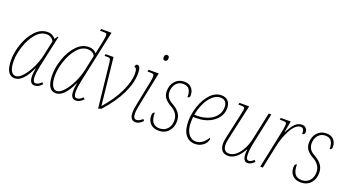

<svg xmlns="http://www.w3.org/2000/svg" viewBox="-54 -1349 3536 1947"><g transform="rotate(20 1714.0 -375.0)"><path d="M33 -156Q33 -238 65 -330Q97 -422 155 -484Q213 -546 288 -546Q315 -546 337 -534.5Q359 -523 373 -504L396 -536H405L332 -202Q315 -124 315 -76Q315 -46 322.5 -30.5Q330 -15 347 -15Q361 -15 375.5 -22.5Q390 -30 409 -49L423 -32Q386 10 343 10Q288 10 288 -76Q288 -104 298 -156H294Q217 10 130 10Q33 10 33 -156ZM328 -312 363 -473Q351 -496 330.5 -508.5Q310 -521 285 -521Q220 -521 169 -460.5Q118 -400 89.5 -313.5Q61 -227 61 -156Q61 -86 79.5 -50.5Q98 -15 131 -15Q166 -15 206 -59.5Q246 -104 279.5 -173Q313 -242 328 -312Z M477 -156Q477 -238 509 -330Q541 -422 599 -484Q657 -546 732 -546Q784 -546 815 -509L831 -585L845 -654Q853 -692 853 -715Q853 -731 846 -735.5Q839 -740 812 -740H779L784 -760H896L776 -202Q759 -124 759 -76Q759 -46 766.5 -30.5Q774 -15 791 -15Q822 -15 856 -49L870 -32Q851 -12 830 -1Q809 10 789 10Q759 10 745.5 -11.5Q732 -33 732 -76Q732 -104 742 -156H738Q661 10 574 10Q477 10 477 -156ZM772 -314 807 -477Q796 -499 775.5 -510Q755 -521 729 -521Q664 -521 613 -460.5Q562 -400 533.5 -313.5Q505 -227 505 -156Q505 -87 524 -51Q543 -15 574 -15Q609 -15 649.5 -60Q690 -105 723.5 -174.5Q757 -244 772 -314Z M980 -460Q977 -489 973 -500Q969 -511 959.5 -513.5Q950 -516 924 -516H909L914 -536H999L1031 -239Q1035 -210 1048 -79L1053 -29H1056Q1155 -142 1208 -253.5Q1261 -365 1261 -449Q1261 -485 1253.5 -499.5Q1246 -514 1232 -514Q1232 -528 1238 -536.5Q1244 -545 1255 -545Q1290 -545 1290 -464Q1290 -361 1233.5 -243.5Q1177 -126 1064 -1L1031 9Z M1477 -707Q1477 -723 1484 -732.5Q1491 -742 1503 -742Q1514 -742 1521 -735Q1528 -728 1528 -714Q1528 -697 1520.5 -688Q1513 -679 1502 -679Q1490 -679 1483.5 -686Q1477 -693 1477 -707ZM1372 -73Q1372 -114 1389 -192L1437 -430Q1444 -470 1444 -484Q1444 -505 1435 -510.5Q1426 -516 1393 -516H1373L1377 -536H1487L1416 -192Q1399 -111 1399 -73Q1399 -16 1436 -16Q1463 -16 1498 -49L1512 -32Q1472 10 1433 10Q1404 10 1388 -10.5Q1372 -31 1372 -73Z M1561 -108Q1561 -148 1586 -148Q1583 -15 1683 -15Q1736 -15 1767.5 -50.5Q1799 -86 1799 -140Q1799 -221 1717 -266Q1669 -293 1646.5 -323Q1624 -353 1624 -399Q1624 -462 1662 -504.5Q1700 -547 1760 -547Q1813 -547 1840.5 -516Q1868 -485 1868 -439Q1868 -425 1861.5 -417Q1855 -409 1843 -409Q1845 -459 1825.5 -490.5Q1806 -522 1758 -522Q1711 -522 1681.5 -487.5Q1652 -453 1652 -399Q1653 -362 1671 -337Q1689 -312 1729 -291Q1777 -264 1802 -228.5Q1827 -193 1827 -143Q1827 -77 1788 -33.5Q1749 10 1682 10Q1625 10 1593 -23Q1561 -56 1561 -108Z M1934 -185Q1934 -264 1962.5 -348.5Q1991 -433 2043.5 -489.5Q2096 -546 2163 -546Q2209 -546 2234.5 -518Q2260 -490 2260 -440Q2260 -385 2226.5 -339.5Q2193 -294 2134.5 -267.5Q2076 -241 2005 -241H1965Q1962 -205 1962 -185Q1962 -106 1992.5 -61Q2023 -16 2072 -16Q2112 -16 2143.5 -39.5Q2175 -63 2196 -100Q2203 -98 2203 -87Q2203 -68 2187 -45Q2171 -22 2141.5 -6Q2112 10 2073 10Q2010 10 1972 -39.5Q1934 -89 1934 -185ZM1999 -266Q2064 -266 2117.5 -288Q2171 -310 2201.5 -350Q2232 -390 2232 -441Q2232 -480 2214 -500.5Q2196 -521 2161 -521Q2115 -521 2075 -484.5Q2035 -448 2007.5 -389.5Q1980 -331 1969 -266Z M2591 -75Q2591 -90 2594 -118H2591Q2521 9 2431 9Q2385 9 2363.5 -19Q2342 -47 2342 -93Q2342 -127 2363 -213L2408 -416Q2422 -479 2422 -493Q2422 -508 2413 -512Q2404 -516 2371 -516H2353L2358 -536H2463L2391 -213Q2383 -180 2376.5 -145.5Q2370 -111 2370 -92Q2370 -16 2433 -16Q2475 -16 2511.5 -49Q2548 -82 2573.5 -132.5Q2599 -183 2610 -236L2674 -536H2702L2632 -206Q2616 -131 2616 -78Q2616 -46 2623.5 -31Q2631 -16 2647 -16Q2660 -16 2674 -24Q2688 -32 2700 -46L2714 -28Q2699 -11 2680 -0.5Q2661 10 2643 10Q2591 10 2591 -75Z M2867 -430Q2874 -470 2874 -487Q2874 -500 2870.5 -506Q2867 -512 2856 -514Q2845 -516 2821 -516H2800L2805 -536H2911L2889 -414H2892Q2926 -481 2958 -513Q2990 -545 3031 -545Q3059 -545 3075 -527.5Q3091 -510 3091 -487Q3091 -457 3064 -457Q3064 -492 3054.5 -506Q3045 -520 3026 -520Q2974 -520 2926.5 -438Q2879 -356 2856 -244L2805 0H2777Z M3095 -108Q3095 -148 3120 -148Q3117 -15 3217 -15Q3270 -15 3301.5 -50.5Q3333 -86 3333 -140Q3333 -221 3251 -266Q3203 -293 3180.5 -323Q3158 -353 3158 -399Q3158 -462 3196 -504.5Q3234 -547 3294 -547Q3347 -547 3374.5 -516Q3402 -485 3402 -439Q3402 -425 3395.5 -417Q3389 -409 3377 -409Q3379 -459 3359.5 -490.5Q3340 -522 3292 -522Q3245 -522 3215.5 -487.5Q3186 -453 3186 -399Q3187 -362 3205 -337Q3223 -312 3263 -291Q3311 -264 3336 -228.5Q3361 -193 3361 -143Q3361 -77 3322 -33.5Q3283 10 3216 10Q3159 10 3127 -23Q3095 -56 3095 -108Z"/></g></svg>

Font: Noto Serif NarrowThin
Style: Italic
Weight: 250
Width: 4
Italic angle: -12°
Designer: Monotype Design Team
Foundry: Monotype Imaging Inc.
Version: Version 1.001